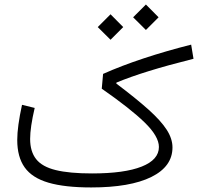

<svg xmlns="http://www.w3.org/2000/svg" viewBox="-20 -823 870 843"><path d="M76.7 -362.8 132.3 -349.1Q112.3 -263.7 112.3 -212.9Q112.3 -157.7 138.7 -124.3Q165 -90.8 224.9 -76.2Q284.7 -61.5 384.3 -61.5Q526.4 -61.5 602.1 -91.6Q677.7 -121.6 677.7 -177.7Q677.7 -224.1 615.5 -284.9Q553.2 -345.7 426.8 -433.6L432.6 -498.5Q511.2 -533.7 610.8 -566.7Q710.4 -599.6 819.3 -627L829.6 -564.9Q716.8 -536.6 634 -511Q551.3 -485.4 491.2 -460.4L490.7 -456.1Q577.6 -390.6 632.1 -341.8Q686.5 -293 711.9 -253.4Q737.3 -213.9 737.3 -175.8Q737.3 -91.8 644.3 -45.9Q551.3 0 380.4 0Q264.2 0 192.6 -21Q121.1 -42 88.4 -87.9Q55.7 -133.8 55.7 -208.5Q55.7 -267.1 76.7 -362.8ZM564.5 -747.1 620.6 -803.2 676.3 -747.1 620.6 -691.4ZM409.2 -704.1 465.3 -760.3 521 -704.1 465.3 -648.4Z"/></svg>

Font: Estedad-FD Light
Style: Regular
Weight: 300
Designer: Amin Abedi
Version: Version 7.3